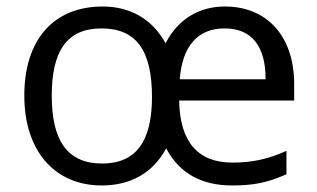

<svg xmlns="http://www.w3.org/2000/svg" viewBox="-20 -564 982 594"><path d="M890.1 -252.9H534.2C536.6 -125 591.8 -61 699.2 -61C760.3 -61 809.6 -71.8 866.2 -97.2V-24.9C809.1 0.5 766.1 9.8 698.2 9.8C603 9.8 534.7 -28.3 494.1 -105C453.6 -29.3 384.3 9.8 294.9 9.8C149.9 9.8 55.2 -96.2 55.2 -268.1C55.2 -440.4 145 -543.9 297.9 -543.9C383.3 -543.9 451.7 -504.4 492.2 -430.2C529.8 -502.9 593.8 -543.9 675.8 -543.9C806.6 -543.9 890.1 -451.2 890.1 -304.2ZM140.1 -268.1C140.1 -130.9 187 -58.1 295.9 -58.1C401.9 -58.1 450.2 -127.9 450.2 -264.2C450.2 -408.2 401.4 -476.1 293.9 -476.1C186 -476.1 140.1 -404.8 140.1 -268.1ZM801.8 -318.8C801.8 -421.9 758.3 -476.1 674.8 -476.1C592.3 -476.1 543.9 -421.9 536.1 -318.8Z"/></svg>

Font: OpenSansEmoji
Style: Regular
Weight: 400
Foundry: MorbZ
Version: Version 1.000;PS 001.000;hotconv 1.0.70;makeotf.lib2.5.58329